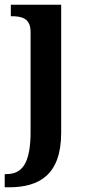

<svg xmlns="http://www.w3.org/2000/svg" viewBox="-27 -556 375 816"><path d="M-7 240H11C140 240 233 187 233 8V-536H19V-487H23C66 -487 103 -478 103 -420V3C103 141 66 184 -1 184H-7Z"/></svg>

Font: Noto Serif Tamil SemiBold
Style: Italic
Weight: 600
Italic angle: -12°
Designer: Indian Type Foundry, Tom Grace, and the Monotype Design Team
Foundry: Monotype Imaging Inc.
Version: Version 2.003